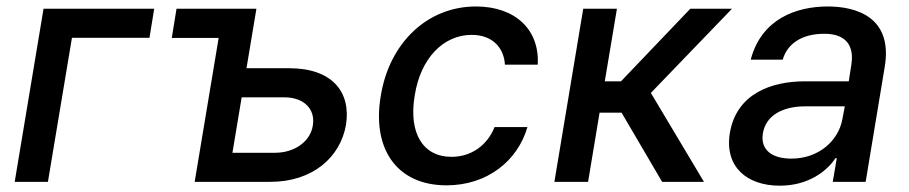

<svg xmlns="http://www.w3.org/2000/svg" viewBox="-20 -573 2863 605"><path d="M465.9 -545.5H117.2L26.3 0H131L206.7 -453.8H451Z M788 -545.5H536.2L521.3 -453.5H669L593.4 0H831.7C965.2 0 1052.6 -77.4 1070.3 -180C1086.6 -284.8 1024.9 -358 891.7 -358H756.7ZM712.4 -91.6 741.5 -266.3H876.4C936.8 -266.3 974.8 -229.8 965.6 -176.8C957.7 -126.8 908 -91.6 846.6 -91.6Z M1387.1 11C1515.6 11 1611.2 -66.4 1642 -172.6H1538.4C1514.9 -113.6 1463.4 -78.8 1402.7 -78.8C1312.5 -78.8 1266.7 -153.8 1286.9 -272.7C1305.4 -389.6 1377.1 -463.1 1466.3 -463.1C1533.7 -463.1 1568.2 -420.5 1571 -369.3H1674.4C1680.8 -479.4 1603.7 -552.6 1479.8 -552.6C1325.6 -552.6 1206.3 -436.8 1179.7 -270.2C1152 -105.8 1228.7 11 1387.1 11Z M1726.9 0H1833.1L1869.3 -218H1938.6L2066.4 0H2198.2L2030.9 -280.2L2286.6 -545.5H2155.2L1936.8 -316.8H1885.7L1924 -545.5H1817.8Z M2437.1 12.1C2527.3 12.1 2585.6 -33.7 2612.6 -74.6H2616.8L2604 0H2707.7L2767.8 -362.2C2794.4 -521 2675.1 -552.6 2588.4 -552.6C2489.7 -552.6 2379.3 -513.8 2345.5 -384.9H2446.4C2460.6 -435 2506.4 -466.6 2577.4 -466.6C2645.6 -466.6 2672.2 -429.3 2662.6 -369L2654.5 -316.8H2516.7C2410.2 -316.8 2300.8 -277.7 2279.8 -154.1C2262.4 -47.2 2333.5 12.1 2437.1 12.1ZM2383.9 -152.7C2392.8 -209.5 2447.1 -237.9 2516 -237.9H2642L2634.2 -196.7C2622.2 -131.4 2561.8 -73.2 2473.4 -73.2C2413.4 -73.2 2375.4 -100.1 2383.9 -152.7Z"/></svg>

Font: Margiela Sans Medium
Style: Italic
Weight: 500
Italic angle: -9.39999°
Designer: Stefan Endress, Andreas Faust
Version: Version 1.100;FEAKit 1.0